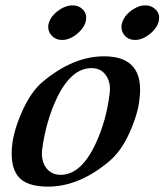

<svg xmlns="http://www.w3.org/2000/svg" viewBox="-20 -679 613 716"><path d="M500 -308Q494 -252 462 -182Q433 -117 389 -79Q276 17 159 17Q77 17 46.5 -22.5Q16 -62 26 -144Q34 -202 66 -271Q97 -338 138 -373Q252 -469 368 -469Q521 -469 500 -308ZM389 -332Q394 -370 375.5 -397.5Q357 -425 321 -425Q245 -425 191 -311Q151 -226 137 -120Q133 -83 150 -56Q170 -27 206 -27Q282 -27 336 -142Q377 -229 389 -332ZM484 -530Q460 -530 445.5 -546Q431 -562 433 -584Q438 -614 465 -636Q494 -659 522 -659Q545 -659 560.5 -643.5Q576 -628 573 -606Q570 -579 541 -554Q512 -530 484 -530ZM212 -530Q188 -530 173 -546Q158 -562 160 -584Q165 -614 193 -636Q222 -659 251 -659Q274 -659 289 -643.5Q304 -628 301 -606Q298 -579 269 -554Q240 -530 212 -530Z"/></svg>

Font: DG Didot
Style: Bold Italic
Weight: 700
Designer: David Gatwood, Takis Katsoulidis, and George D. Matthiopoulos
Foundry: David Gatwood
Version: Version 1.0